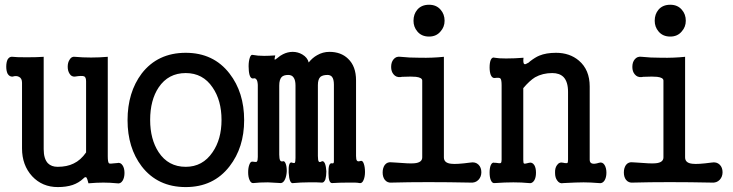

<svg xmlns="http://www.w3.org/2000/svg" viewBox="-20 -758 3040 796"><path d="M71.3 -415V-142.6Q71.3 -73.2 113.3 -27.3Q155.3 17.6 219.7 17.6Q254.9 17.6 281.2 8.8Q306.6 0 325.2 -17.6Q334 -27.3 338.9 -21.5Q341.8 -17.6 346.7 2Q380.9 -1 408.2 -1Q436.5 -1 465.8 2Q479.5 4.9 488.3 -8.8Q496.1 -21.5 496.1 -41Q496.1 -60.5 488.3 -72.3Q479.5 -85.9 465.8 -82L455.1 -81.1Q435.5 -78.1 431.6 -81.1Q426.8 -85.9 426.8 -110.4V-522.5Q392.6 -519.5 357.4 -519.5Q322.3 -519.5 290 -522.5Q276.4 -524.4 268.6 -510.7Q260.7 -499 260.7 -481.4Q260.7 -463.9 268.6 -452.1Q276.4 -439.5 290 -440.4Q320.3 -445.3 329.1 -441.4Q336.9 -437.5 336.9 -420.9V-126Q314.5 -93.8 285.2 -80.1Q257.8 -66.4 218.8 -66.4Q193.4 -66.4 178.7 -81.1Q161.1 -99.6 161.1 -139.6V-522.5Q133.8 -520.5 90.8 -520.5Q45.9 -520.5 32.2 -522.5Q19.5 -524.4 11.7 -511.7Q5.9 -500 5.9 -481.4Q5.9 -463.9 11.7 -452.1Q19.5 -439.5 32.2 -440.4Q47.9 -445.3 58.6 -439.5Q71.3 -433.6 71.3 -415Z M750 -539.1Q633.8 -539.1 567.4 -453.1Q508.8 -375 508.8 -259.8Q508.8 -145.5 567.4 -68.4Q633.8 17.6 750 17.6Q865.2 17.6 931.6 -68.4Q992.2 -146.5 992.2 -259.8Q992.2 -375 931.6 -453.1Q865.2 -539.1 750 -539.1ZM750 -455.1Q821.3 -455.1 861.3 -395.5Q898.4 -341.8 898.4 -260.7Q898.4 -180.7 861.3 -127Q820.3 -66.4 750 -66.4Q677.7 -66.4 637.7 -127Q602.5 -180.7 602.5 -260.7Q602.5 -342.8 637.7 -395.5Q677.7 -455.1 750 -455.1Z M1048.8 -406.2V-107.4Q1048.8 -91.8 1044.9 -87.9Q1043 -85.9 1034.2 -86.9L1028.3 -87.9Q1018.6 -89.8 1013.7 -75.2Q1008.8 -62.5 1008.8 -43.9Q1008.8 -24.4 1014.6 -11.7Q1020.5 2 1030.3 1Q1055.7 -2 1090.8 -2Q1117.2 -1 1144.5 1Q1155.3 0 1162.1 -15.6Q1168 -29.3 1168.9 -48.8Q1168.9 -68.4 1164.1 -80.1Q1159.2 -92.8 1151.4 -88.9Q1144.5 -87.9 1141.6 -92.8Q1137.7 -99.6 1137.7 -117.2V-403.3Q1137.7 -427.7 1147.5 -438.5Q1156.2 -447.3 1174.8 -447.3Q1190.4 -447.3 1197.3 -436.5Q1205.1 -425.8 1205.1 -403.3V-103.5Q1205.1 -86.9 1202.1 -83Q1200.2 -81.1 1192.4 -83L1190.4 -84Q1174.8 -88.9 1176.8 -42Q1179.7 5.9 1196.3 1Q1227.5 -2 1257.8 -2Q1290 -2.9 1314.5 -1Q1323.2 0 1329.1 -14.6Q1333 -28.3 1333 -47.9Q1332 -67.4 1327.1 -80.1Q1321.3 -92.8 1313.5 -88.9Q1305.7 -84 1301.8 -87.9Q1297.9 -92.8 1297.9 -111.3V-405.3Q1297.9 -429.7 1308.6 -439.5Q1318.4 -447.3 1337.9 -447.3Q1349.6 -447.3 1356.4 -439.5Q1364.3 -429.7 1364.3 -407.2V-88.9Q1364.3 -82 1361.3 -81.1Q1359.4 -80.1 1355.5 -81.1Q1340.8 -83 1341.8 -40Q1341.8 2 1357.4 1Q1387.7 -1 1420.9 -1Q1458 -2 1470.7 1Q1481.4 2.9 1487.3 -11.7Q1493.2 -25.4 1493.2 -44.9Q1493.2 -65.4 1488.3 -79.1Q1483.4 -93.8 1474.6 -90.8Q1463.9 -86.9 1460 -91.8Q1456.1 -95.7 1456.1 -111.3V-424.8Q1456.1 -483.4 1422.9 -514.6Q1393.6 -543 1345.7 -543Q1318.4 -543 1294.9 -529.3Q1275.4 -518.6 1259.8 -499Q1254.9 -519.5 1233.4 -532.2Q1214.8 -543 1193.4 -543Q1172.9 -543 1153.3 -533.2Q1142.6 -528.3 1128.9 -516.6Q1120.1 -509.8 1119.1 -510.7Q1117.2 -512.7 1121.1 -528.3Q1093.8 -526.4 1075.2 -526.4Q1047.9 -526.4 1028.3 -530.3Q1020.5 -533.2 1015.6 -518.6Q1010.7 -503.9 1010.7 -483.4Q1010.7 -461.9 1014.6 -447.3Q1019.5 -431.6 1029.3 -432.6Q1038.1 -435.5 1043 -428.7Q1047.9 -422.9 1048.8 -406.2Z M1758.8 -738.3Q1727.5 -738.3 1710 -717.8Q1694.3 -699.2 1694.3 -671.9Q1694.3 -646.5 1710 -627.9Q1727.5 -606.4 1758.8 -606.4Q1789.1 -606.4 1806.6 -627.9Q1823.2 -646.5 1823.2 -671.9Q1823.2 -699.2 1806.6 -717.8Q1789.1 -738.3 1758.8 -738.3ZM1730.5 -423.8V-105.5Q1730.5 -84 1698.2 -81.1Q1678.7 -79.1 1621.1 -84L1604.5 -85Q1585.9 -87.9 1575.2 -74.2Q1566.4 -61.5 1566.4 -43Q1566.4 -24.4 1575.2 -12.7Q1585.9 1 1604.5 -1Q1671.9 -2.9 1755.9 -2.9Q1840.8 -2.9 1929.7 -1Q1951.2 1 1963.9 -12.7Q1975.6 -25.4 1975.6 -43.9Q1975.6 -63.5 1963.9 -75.2Q1951.2 -87.9 1929.7 -84Q1872.1 -76.2 1850.6 -79.1Q1820.3 -82 1820.3 -105.5V-522.5Q1772.5 -517.6 1722.7 -518.6Q1674.8 -518.6 1640.6 -522.5Q1622.1 -525.4 1611.3 -511.7Q1601.6 -500 1601.6 -480.5Q1601.6 -461.9 1611.3 -450.2Q1622.1 -436.5 1640.6 -438.5L1646.5 -439.5Q1688.5 -441.4 1704.1 -439.5Q1730.5 -436.5 1730.5 -423.8Z M2059.6 -404.3V-95.7Q2059.6 -84 2055.7 -82Q2051.8 -80.1 2036.1 -83H2031.2Q2020.5 -86.9 2014.6 -73.2Q2009.8 -61.5 2009.8 -43Q2009.8 -23.4 2014.6 -11.7Q2020.5 2.9 2031.2 1Q2073.2 -2 2108.4 -2Q2143.6 -2 2172.9 1Q2186.5 3.9 2195.3 -10.7Q2202.1 -22.5 2202.1 -42Q2202.1 -61.5 2195.3 -73.2Q2186.5 -86.9 2172.9 -83Q2156.2 -78.1 2152.3 -80.1Q2149.4 -82 2149.4 -95.7V-392.6Q2175.8 -423.8 2198.2 -437.5Q2229.5 -455.1 2269.5 -455.1Q2299.8 -455.1 2316.4 -438.5Q2335 -418.9 2335 -377V-95.7Q2335 -84 2332 -82Q2330.1 -81.1 2321.3 -82L2316.4 -83Q2298.8 -87.9 2289.1 -73.2Q2280.3 -61.5 2281.2 -41Q2281.2 -21.5 2290 -9.8Q2299.8 4.9 2316.4 1Q2372.1 -2 2399.4 -2Q2426.8 -2 2462.9 1Q2477.5 3.9 2486.3 -9.8Q2494.1 -22.5 2494.1 -42Q2494.1 -61.5 2486.3 -74.2Q2477.5 -87.9 2462.9 -83Q2444.3 -77.1 2434.6 -80.1Q2424.8 -83 2424.8 -95.7V-399.4Q2424.8 -468.8 2379.9 -506.8Q2341.8 -539.1 2285.2 -539.1Q2244.1 -539.1 2215.8 -527.3Q2199.2 -520.5 2177.7 -503.9L2170.9 -498L2168.9 -497.1Q2158.2 -490.2 2154.3 -492.2Q2147.5 -495.1 2150.4 -518.6Q2113.3 -515.6 2078.1 -515.6Q2045.9 -515.6 2031.2 -518.6Q2020.5 -522.5 2014.6 -509.8Q2009.8 -498 2009.8 -478.5Q2009.8 -460 2014.6 -447.3Q2020.5 -433.6 2031.2 -434.6Q2049.8 -437.5 2054.7 -432.6Q2059.6 -427.7 2059.6 -404.3Z M2758.8 -738.3Q2727.5 -738.3 2710 -717.8Q2694.3 -699.2 2694.3 -671.9Q2694.3 -646.5 2710 -627.9Q2727.5 -606.4 2758.8 -606.4Q2789.1 -606.4 2806.6 -627.9Q2823.2 -646.5 2823.2 -671.9Q2823.2 -699.2 2806.6 -717.8Q2789.1 -738.3 2758.8 -738.3ZM2730.5 -423.8V-105.5Q2730.5 -84 2698.2 -81.1Q2678.7 -79.1 2621.1 -84L2604.5 -85Q2585.9 -87.9 2575.2 -74.2Q2566.4 -61.5 2566.4 -43Q2566.4 -24.4 2575.2 -12.7Q2585.9 1 2604.5 -1Q2671.9 -2.9 2755.9 -2.9Q2840.8 -2.9 2929.7 -1Q2951.2 1 2963.9 -12.7Q2975.6 -25.4 2975.6 -43.9Q2975.6 -63.5 2963.9 -75.2Q2951.2 -87.9 2929.7 -84Q2872.1 -76.2 2850.6 -79.1Q2820.3 -82 2820.3 -105.5V-522.5Q2772.5 -517.6 2722.7 -518.6Q2674.8 -518.6 2640.6 -522.5Q2622.1 -525.4 2611.3 -511.7Q2601.6 -500 2601.6 -480.5Q2601.6 -461.9 2611.3 -450.2Q2622.1 -436.5 2640.6 -438.5L2646.5 -439.5Q2688.5 -441.4 2704.1 -439.5Q2730.5 -436.5 2730.5 -423.8Z"/></svg>

Font: GungsuhChe
Style: Regular
Weight: 400
Monospace: yes
Version: Version 2.21